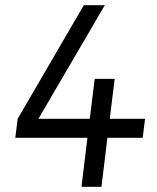

<svg xmlns="http://www.w3.org/2000/svg" viewBox="-20 -720 605 740"><path d="M317 -189H39L48 -262L303 -700H384L128 -262H326L345 -416H422L403 -262H539L530 -189H394L371 0H294Z"/></svg>

Font: Haskoy
Style: Italic
Weight: 400
Designer: Ertekin Erdin
Foundry: Ertekin Erdin
Version: Version 2.000; ttfautohint (v1.8.4.7-5d5b)